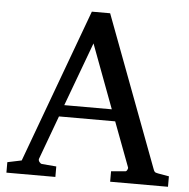

<svg xmlns="http://www.w3.org/2000/svg" viewBox="-50 -737 775 786"><g transform="rotate(5 337.0 -343.5)"><path d="M314 -558.1 216.8 -295.9H412.1ZM431.2 0V-43L488.8 -47.9Q493.7 -47.9 497.1 -54.4Q500.5 -61 499 -64.9L430.2 -248H199.2L132.8 -67.9Q131.8 -64.9 132.8 -61.5Q133.8 -58.1 136.2 -54.9Q138.7 -51.8 141.6 -49.8Q144.5 -47.9 147 -47.9L206.1 -43V0H4.9V-43L63 -55.2L295.9 -687H371.1L603 -69.8Q606.4 -59.6 609.6 -56.2Q612.8 -52.7 624 -50.8L668.9 -43V0Z"/></g></svg>

Font: Charis SIL CyrE
Style: Regular
Weight: 400
Foundry: SIL International
Version: Version 5.000